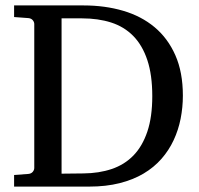

<svg xmlns="http://www.w3.org/2000/svg" viewBox="-20 -691 736 711"><path d="M657.2 -336.9Q657.2 -293.5 648.9 -251.5Q640.6 -209.5 623 -171.9Q605.5 -134.3 577.9 -102.8Q550.3 -71.3 511.7 -48.3Q473.1 -25.4 422.9 -12.7Q372.6 0 310.1 0H32.2V-43L85 -46.9Q95.7 -47.9 101.3 -54.7Q106.9 -61.5 106.9 -68.8V-602.1Q106.9 -609.4 101.3 -616.2Q95.7 -623 85 -624L32.2 -627.9V-670.9H290Q368.7 -670.9 436 -651.1Q503.4 -631.3 552.5 -590.3Q601.6 -549.3 629.4 -486.3Q657.2 -423.3 657.2 -336.9ZM543.9 -335Q543.9 -413.6 525.6 -468.5Q507.3 -523.4 473.4 -557.9Q439.5 -592.3 391.4 -607.7Q343.3 -623 284.2 -623H208V-47.9L289.1 -48.8Q346.7 -49.3 393.8 -65.2Q440.9 -81.1 474.1 -115.2Q507.3 -149.4 525.6 -203.6Q543.9 -257.8 543.9 -335Z"/></svg>

Font: Tagmukay Beta
Style: Regular
Weight: 400
Designer: Peter Martin
Foundry: SIL International
Version: Version 2.000; dev 82b92eM